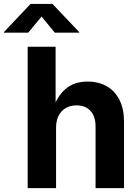

<svg xmlns="http://www.w3.org/2000/svg" viewBox="-82 -968 719 988"><path d="M206.5 -311V0H60.5V-727.5H204.1V-404.8H189.9Q211.9 -473.1 255.9 -510.7Q299.8 -548.3 369.1 -548.3Q425.8 -548.3 467.8 -523.9Q509.8 -499.5 533 -453.4Q556.2 -407.2 556.2 -343.3V0H409.7V-317.4Q409.7 -368.7 383.8 -397.2Q357.9 -425.8 311.5 -425.8Q280.8 -425.8 257.1 -412.4Q233.4 -398.9 220 -373.5Q206.5 -348.1 206.5 -311ZM63 -799.8H-62V-802.7L75.2 -947.8H188L325.7 -802.7V-799.8H200.2L131.8 -882.8Z"/></svg>

Font: Inter 17pt
Style: Bold
Weight: 700
Version: Version 4.001;git-66647c0bb